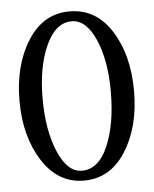

<svg xmlns="http://www.w3.org/2000/svg" viewBox="-48 -667 569 711"><g transform="rotate(-5 236.5 -311.5)"><path d="M109.4 -312.5Q109.4 -195.3 143.6 -114.7Q177.7 -34.2 231.4 -34.2Q293.9 -34.2 328.6 -115.2Q363.3 -196.3 363.3 -317.4Q363.3 -433.6 329.1 -511.2Q294.9 -588.9 241.2 -588.9Q181.6 -588.9 145.5 -509.8Q109.4 -430.7 109.4 -312.5ZM23.4 -311.5Q23.4 -444.3 81.1 -535.2Q138.7 -626 236.3 -626Q335 -626 392.1 -535.6Q449.2 -445.3 449.2 -311.5Q449.2 -178.7 391.6 -87.9Q334 2.9 236.3 2.9Q139.6 2.9 81.5 -88.4Q23.4 -179.7 23.4 -311.5Z"/></g></svg>

Font: Crimson Text
Style: Regular
Weight: 400
Version: Version 0.13